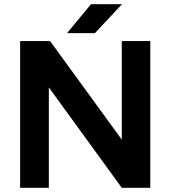

<svg xmlns="http://www.w3.org/2000/svg" viewBox="-20 -896 813 916"><path d="M76 0V-700H219L561 -230V-700H697V0H561L213 -479V0ZM300 -738 414 -876H562L433 -738Z"/></svg>

Font: Figtree
Style: Bold
Weight: 700
Designer: Erik Kennedy
Foundry: Erik Kennedy
Version: Version 2.001;gftools[0.9.30]